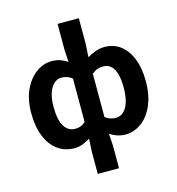

<svg xmlns="http://www.w3.org/2000/svg" viewBox="-141 -918 1151 1252"><g transform="rotate(-15 434.5 -291.5)"><path d="M363.1 214.9V61.6L367.8 -22.1Q345.8 -7.8 318.3 3Q290.8 13.8 262 13.8Q196.8 13.8 148.4 -21.2Q100 -56.2 73.2 -122Q46.5 -187.8 46.5 -279.9Q46.5 -371.2 77.2 -436.8Q107.9 -502.4 157.5 -538Q207 -573.5 262 -573.5Q295.4 -573.5 320.8 -564.1Q346.2 -554.6 367.8 -540.2L363.1 -621.4V-797.9H506.5V-621.4L501.1 -536.1Q527.3 -551.7 557.5 -562.6Q587.7 -573.5 617.7 -573.5Q681.7 -573.5 727.2 -538.1Q772.7 -502.6 797.5 -439.1Q822.3 -375.6 822.3 -288.9Q822.3 -192.9 791.9 -125Q761.5 -57.1 712.1 -21.7Q662.6 13.8 604.7 13.8Q578.1 13.8 551.8 5.3Q525.4 -3.2 501.1 -19.7L506.5 61.6V214.9ZM298.6 -107.4Q318.2 -107.4 334.7 -113.2Q351.3 -119 367.8 -135.3V-427Q350.7 -441.5 331.7 -447.4Q312.6 -453.2 294.6 -453.2Q268.3 -453.2 246 -433.4Q223.8 -413.7 210.7 -375.7Q197.6 -337.8 197.6 -281.5Q197.6 -193.8 224 -150.6Q250.4 -107.4 298.6 -107.4ZM572.2 -107.4Q601.2 -107.4 623.7 -126.9Q646.3 -146.4 659.2 -186.2Q672.2 -226.1 672.2 -286.6Q672.2 -340.3 661.8 -377.5Q651.4 -414.6 630.2 -433.9Q609.1 -453.2 576.5 -453.2Q557.7 -453.2 539.6 -447.1Q521.4 -441 501.1 -424.7V-132.5Q519.8 -117.8 538.5 -112.6Q557.2 -107.4 572.2 -107.4Z"/></g></svg>

Font: Noto Sans TC Thin
Style: Regular
Weight: 100
Designer: Ryoko NISHIZUKA 西塚涼子 (kana, bopomofo & ideographs); Paul D. Hunt (Latin, Greek & Cyrillic); Sandoll Communications 산돌커뮤니
Foundry: Adobe
Version: Version 2.004-H2;hotconv 1.0.118;makeotfexe 2.5.65603